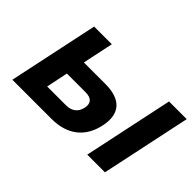

<svg xmlns="http://www.w3.org/2000/svg" viewBox="-82 -753 1006 1006"><g transform="rotate(45 421.5 -250.0)"><path d="M51 0H342C457 0 532 -58 555 -165C578 -272 527 -329 412 -329H252L288 -500H157ZM205 -104 230 -225H369C412 -225 431 -204 423 -165C414 -125 387 -104 344 -104ZM606 0H737L843 -500H712Z"/></g></svg>

Font: LT Wave Text Bold Italic
Style: Regular
Weight: 700
Designer: Daniel Lyons
Version: Version 2.5 (Glyphs App)